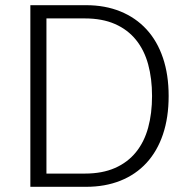

<svg xmlns="http://www.w3.org/2000/svg" viewBox="-20 -720 727 740"><path d="M97 -700H312Q385 -700 444 -676Q503 -652 544.5 -607Q586 -562 608 -497Q630 -432 630 -350Q630 -267 608 -202Q586 -137 544.5 -92Q503 -47 444 -23.5Q385 0 312 0H97ZM307 -649H159V-51H307Q374 -51 423 -72.5Q472 -94 504 -133.5Q536 -173 551 -228Q566 -283 566 -350Q566 -417 551 -472Q536 -527 504 -566.5Q472 -606 423 -627.5Q374 -649 307 -649Z"/></svg>

Font: Post Grotesk Light
Style: Light
Weight: 300
Version: Version 1.0